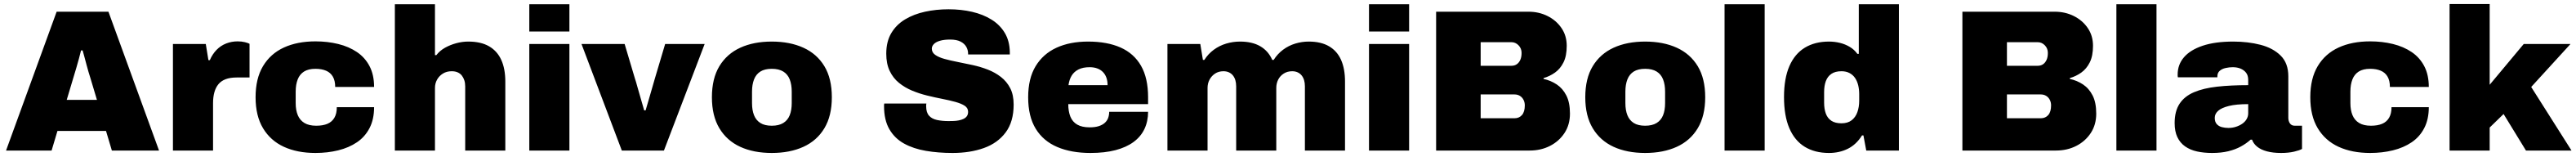

<svg xmlns="http://www.w3.org/2000/svg" viewBox="-20 -746 12780 778"><path d="M10 0 261 -688H518L769 0H535L506 -97H265L236 0ZM311 -251H461L428 -361Q424 -373 419 -390Q414 -407 409 -426Q404 -445 399 -463.5Q394 -482 390 -496H382Q378 -478 371.5 -455Q365 -432 358 -407.5Q351 -383 344 -361Z M838 0V-528H1001L1014 -448H1021Q1034 -478 1054.5 -499Q1075 -520 1102 -530.5Q1129 -541 1159 -541Q1179 -541 1195 -537Q1211 -533 1218 -529V-362H1154Q1122 -362 1099.5 -353.5Q1077 -345 1063.5 -328.5Q1050 -312 1043.5 -288.5Q1037 -265 1037 -235V0Z M1545 12Q1455 12 1388.5 -18.5Q1322 -49 1285 -110.5Q1248 -172 1248 -264Q1248 -357 1285 -418.5Q1322 -480 1388.5 -510.5Q1455 -541 1545 -541Q1605 -541 1658 -528Q1711 -515 1751 -488Q1791 -461 1813.5 -418Q1836 -375 1836 -315H1643Q1643 -346 1631.5 -366Q1620 -386 1598 -395.5Q1576 -405 1545 -405Q1510 -405 1488.5 -391.5Q1467 -378 1457 -352.5Q1447 -327 1447 -292V-235Q1447 -200 1457.5 -175Q1468 -150 1490.5 -136.5Q1513 -123 1549 -123Q1582 -123 1604.5 -132.5Q1627 -142 1639 -162.5Q1651 -183 1651 -215H1836Q1836 -155 1813.5 -111.5Q1791 -68 1751 -41Q1711 -14 1658 -1Q1605 12 1545 12Z M1939 0V-725H2138V-473H2145Q2162 -495 2188 -509.5Q2214 -524 2244 -532Q2274 -540 2303 -540Q2366 -540 2406.5 -516.5Q2447 -493 2467 -449Q2487 -405 2487 -342V0H2288V-318Q2288 -335 2283.5 -348.5Q2279 -362 2271 -372Q2263 -382 2250.5 -387.5Q2238 -393 2221 -393Q2196 -393 2177.5 -381.5Q2159 -370 2148.5 -351.5Q2138 -333 2138 -310V0Z M2606 -590V-725H2805V-590ZM2606 0V-528H2805V0Z M3065 0 2865 -528H3079L3130 -357Q3135 -343 3142.5 -315Q3150 -287 3159.5 -256Q3169 -225 3176 -199H3183Q3190 -223 3199 -253.5Q3208 -284 3216 -312Q3224 -340 3229 -357L3280 -528H3476L3274 0Z M3809 12Q3719 12 3652.5 -18.5Q3586 -49 3549 -110.5Q3512 -172 3512 -264Q3512 -357 3549 -418Q3586 -479 3652.5 -509.5Q3719 -540 3809 -540Q3899 -540 3966 -509.5Q4033 -479 4070 -418Q4107 -357 4107 -264Q4107 -172 4070 -110.5Q4033 -49 3966 -18.5Q3899 12 3809 12ZM3809 -123Q3844 -123 3866 -136.5Q3888 -150 3898 -175Q3908 -200 3908 -235V-292Q3908 -327 3898 -352.5Q3888 -378 3866 -391.5Q3844 -405 3809 -405Q3774 -405 3752.5 -391.5Q3731 -378 3721 -352.5Q3711 -327 3711 -292V-235Q3711 -200 3721 -175Q3731 -150 3752.5 -136.5Q3774 -123 3809 -123Z M4706 12Q4635 12 4573.5 1.5Q4512 -9 4465.5 -34.5Q4419 -60 4392.5 -105.5Q4366 -151 4366 -220Q4366 -222 4366 -225.5Q4366 -229 4367 -233H4576Q4575 -229 4575 -225.5Q4575 -222 4575 -219Q4575 -189 4589 -173Q4603 -157 4628.5 -151.5Q4654 -146 4686 -146Q4698 -146 4711.5 -146.5Q4725 -147 4737.5 -149.5Q4750 -152 4760.5 -157Q4771 -162 4777 -170.5Q4783 -179 4783 -192Q4783 -211 4766 -222Q4749 -233 4720 -241Q4691 -249 4655 -256Q4619 -263 4580 -272.5Q4541 -282 4505 -297Q4469 -312 4440 -335.5Q4411 -359 4394 -394.5Q4377 -430 4377 -480Q4377 -540 4402 -582Q4427 -624 4470.5 -650Q4514 -676 4569.5 -688Q4625 -700 4686 -700Q4748 -700 4802.5 -687.5Q4857 -675 4899 -649Q4941 -623 4965 -583Q4989 -543 4990 -488V-476H4783V-480Q4783 -498 4774 -514Q4765 -530 4745.5 -540Q4726 -550 4694 -550Q4664 -550 4643.5 -544Q4623 -538 4613 -527.5Q4603 -517 4603 -505Q4603 -486 4620 -474Q4637 -462 4666 -454Q4695 -446 4731 -439Q4767 -432 4806 -423.5Q4845 -415 4881 -401Q4917 -387 4946 -364.5Q4975 -342 4992 -309Q5009 -276 5009 -228Q5009 -143 4969.5 -90Q4930 -37 4861.5 -12.5Q4793 12 4706 12Z M5390 12Q5295 12 5225.5 -17.5Q5156 -47 5118.5 -108Q5081 -169 5081 -264Q5081 -357 5118 -418Q5155 -479 5221.5 -509.5Q5288 -540 5378 -540Q5473 -540 5539.5 -510.5Q5606 -481 5641 -420Q5676 -359 5676 -264V-230H5280Q5280 -194 5290.5 -168Q5301 -142 5324.5 -128.5Q5348 -115 5386 -115Q5413 -115 5431.5 -121Q5450 -127 5461.5 -137.5Q5473 -148 5478 -162Q5483 -176 5483 -192H5676Q5676 -145 5658 -107Q5640 -69 5604 -42.5Q5568 -16 5514.5 -2Q5461 12 5390 12ZM5281 -324H5475Q5475 -345 5469 -361.5Q5463 -378 5451.5 -389.5Q5440 -401 5423.5 -407Q5407 -413 5386 -413Q5353 -413 5331 -402Q5309 -391 5297 -371.5Q5285 -352 5281 -324Z M5772 0V-528H5935L5948 -449H5955Q5974 -479 6002 -499.5Q6030 -520 6063.5 -530Q6097 -540 6132 -540Q6193 -540 6233 -516.5Q6273 -493 6292 -449H6299Q6318 -479 6345.5 -499.5Q6373 -520 6406 -530Q6439 -540 6473 -540Q6534 -540 6574 -516.5Q6614 -493 6633.5 -449Q6653 -405 6653 -342V0H6454V-318Q6454 -335 6450 -348.5Q6446 -362 6438 -372Q6430 -382 6418 -387.5Q6406 -393 6391 -393Q6367 -393 6349 -381.5Q6331 -370 6321.5 -351.5Q6312 -333 6312 -310V0H6113V-318Q6113 -335 6109 -348.5Q6105 -362 6097 -372Q6089 -382 6077 -387.5Q6065 -393 6050 -393Q6026 -393 6008.5 -381.5Q5991 -370 5981 -351.5Q5971 -333 5971 -310V0Z M6772 -590V-725H6971V-590ZM6772 0V-528H6971V0Z M7105 0V-688H7563Q7615 -688 7658 -666.5Q7701 -645 7727 -607Q7753 -569 7753 -519Q7753 -469 7737 -437Q7721 -405 7695 -386.5Q7669 -368 7638 -359V-355Q7674 -347 7703.5 -327.5Q7733 -308 7751 -273Q7769 -238 7769 -183Q7769 -128 7742 -87Q7715 -46 7670 -23Q7625 0 7569 0ZM7326 -160H7494Q7517 -160 7531 -176Q7545 -192 7545 -224Q7545 -239 7538.5 -251.5Q7532 -264 7520.5 -271Q7509 -278 7494 -278H7326ZM7326 -420H7478Q7494 -420 7505 -427.5Q7516 -435 7522.5 -449Q7529 -463 7529 -484Q7529 -506 7514 -521.5Q7499 -537 7478 -537H7326Z M8142 12Q8052 12 7985.5 -18.5Q7919 -49 7882 -110.5Q7845 -172 7845 -264Q7845 -357 7882 -418Q7919 -479 7985.5 -509.5Q8052 -540 8142 -540Q8232 -540 8299 -509.5Q8366 -479 8403 -418Q8440 -357 8440 -264Q8440 -172 8403 -110.5Q8366 -49 8299 -18.5Q8232 12 8142 12ZM8142 -123Q8177 -123 8199 -136.5Q8221 -150 8231 -175Q8241 -200 8241 -235V-292Q8241 -327 8231 -352.5Q8221 -378 8199 -391.5Q8177 -405 8142 -405Q8107 -405 8085.5 -391.5Q8064 -378 8054 -352.5Q8044 -327 8044 -292V-235Q8044 -200 8054 -175Q8064 -150 8085.5 -136.5Q8107 -123 8142 -123Z M8536 0V-725H8735V0Z M9054 12Q8984 12 8934 -18.5Q8884 -49 8857.5 -110.5Q8831 -172 8831 -265Q8831 -357 8857.5 -418Q8884 -479 8934 -509.5Q8984 -540 9054 -540Q9082 -540 9108.5 -533.5Q9135 -527 9157.5 -513.5Q9180 -500 9195 -479H9202V-725H9401V0H9239L9225 -75H9218Q9190 -30 9148 -9Q9106 12 9054 12ZM9116 -135Q9147 -135 9166.5 -150Q9186 -165 9195 -190.5Q9204 -216 9204 -247V-280Q9204 -303 9199 -323.5Q9194 -344 9183.5 -359.5Q9173 -375 9156 -384Q9139 -393 9116 -393Q9085 -393 9066 -380Q9047 -367 9038.5 -344Q9030 -321 9030 -290V-237Q9030 -206 9038.5 -183Q9047 -160 9066 -147.5Q9085 -135 9116 -135Z M9716 0V-688H10174Q10226 -688 10269 -666.5Q10312 -645 10338 -607Q10364 -569 10364 -519Q10364 -469 10348 -437Q10332 -405 10306 -386.5Q10280 -368 10249 -359V-355Q10285 -347 10314.5 -327.5Q10344 -308 10362 -273Q10380 -238 10380 -183Q10380 -128 10353 -87Q10326 -46 10281 -23Q10236 0 10180 0ZM9937 -160H10105Q10128 -160 10142 -176Q10156 -192 10156 -224Q10156 -239 10149.5 -251.5Q10143 -264 10131.5 -271Q10120 -278 10105 -278H9937ZM9937 -420H10089Q10105 -420 10116 -427.5Q10127 -435 10133.5 -449Q10140 -463 10140 -484Q10140 -506 10125 -521.5Q10110 -537 10089 -537H9937Z M10480 0V-725H10679V0Z M10955 12Q10914 12 10880 4.5Q10846 -3 10821 -20.5Q10796 -38 10782.5 -66.5Q10769 -95 10769 -136Q10769 -195 10793.5 -232Q10818 -269 10865 -289Q10912 -309 10979.5 -316.5Q11047 -324 11134 -324V-350Q11134 -372 11123.5 -385.5Q11113 -399 11096 -406Q11079 -413 11057 -413Q11040 -413 11022 -409Q11004 -405 10992.5 -395Q10981 -385 10981 -367V-363H10785Q10784 -367 10784 -370Q10784 -373 10784 -377Q10784 -426 10815.5 -462.5Q10847 -499 10908.5 -519.5Q10970 -540 11060 -540Q11133 -540 11195 -524Q11257 -508 11295 -470.5Q11333 -433 11333 -368V-162Q11333 -146 11341 -134.5Q11349 -123 11365 -123H11401V-8Q11389 -1 11361.5 5.5Q11334 12 11297 12Q11257 12 11227 4Q11197 -4 11178.5 -19Q11160 -34 11153 -54H11146Q11125 -35 11097.5 -20Q11070 -5 11035 3.5Q11000 12 10955 12ZM11036 -112Q11055 -112 11072.5 -117.5Q11090 -123 11104 -132.5Q11118 -142 11126 -155.5Q11134 -169 11134 -185V-230Q11075 -230 11038.5 -221Q11002 -212 10985 -197Q10968 -182 10968 -162Q10968 -142 10978 -131Q10988 -120 11003.5 -116Q11019 -112 11036 -112Z M11739 12Q11649 12 11582.5 -18.5Q11516 -49 11479 -110.5Q11442 -172 11442 -264Q11442 -357 11479 -418.5Q11516 -480 11582.5 -510.5Q11649 -541 11739 -541Q11799 -541 11852 -528Q11905 -515 11945 -488Q11985 -461 12007.5 -418Q12030 -375 12030 -315H11837Q11837 -346 11825.5 -366Q11814 -386 11792 -395.5Q11770 -405 11739 -405Q11704 -405 11682.5 -391.5Q11661 -378 11651 -352.5Q11641 -327 11641 -292V-235Q11641 -200 11651.5 -175Q11662 -150 11684.5 -136.5Q11707 -123 11743 -123Q11776 -123 11798.5 -132.5Q11821 -142 11833 -162.5Q11845 -183 11845 -215H12030Q12030 -155 12007.5 -111.5Q11985 -68 11945 -41Q11905 -14 11852 -1Q11799 12 11739 12Z M12133 0V-726H12332V-326L12501 -528H12733L12538 -315L12738 0H12512L12401 -181L12332 -114V0Z"/></svg>

Font: Archivo SemiBold Black
Style: Regular
Weight: 900
Version: Version 2.001